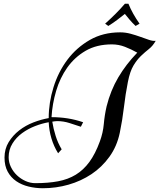

<svg xmlns="http://www.w3.org/2000/svg" viewBox="-20 -960 848 1021"><path d="M619 -788Q647 -788 674.5 -780.5Q702 -773 727 -764Q752 -755 772.5 -748Q793 -741 808 -743Q793 -716 772 -699.5Q751 -683 729.5 -662.5Q708 -642 689.5 -611Q671 -580 660 -524Q647 -458 639 -389.5Q631 -321 617 -254Q602 -182 562 -126.5Q522 -71 466.5 -34Q411 3 344.5 22Q278 41 208 41Q169 41 132 32Q95 23 66.5 3.5Q38 -16 21 -47Q4 -78 4 -122Q4 -168 26 -204Q48 -240 82 -266.5Q116 -293 157.5 -309Q199 -325 239 -332Q239 -414 264.5 -496Q290 -578 338.5 -642.5Q387 -707 457.5 -747.5Q528 -788 619 -788ZM254 -337Q298 -337 339.5 -330.5Q381 -324 422 -310L410 -286Q380 -296 348.5 -306Q317 -316 284 -316Q278 -316 271 -315Q264 -314 258 -313Q264 -275 276 -237Q288 -199 308 -166L289 -145Q266 -182 253.5 -224Q241 -266 239 -310Q204 -304 166.5 -289.5Q129 -275 97.5 -252Q66 -229 46 -196.5Q26 -164 26 -124Q26 -97 38 -72Q50 -47 70 -28Q90 -9 115.5 2.5Q141 14 168 14Q236 14 289 4Q342 -6 383 -31Q424 -56 455.5 -99Q487 -142 511 -208Q528 -254 532 -300.5Q536 -347 547 -395Q568 -479 609 -548.5Q650 -618 710 -680Q678 -698 644.5 -711Q611 -724 575 -724Q494 -724 435.5 -690Q377 -656 338 -601Q299 -546 278.5 -476.5Q258 -407 254 -337ZM701 -822Q684 -838 669.5 -855Q655 -872 644 -886Q625 -871 603.5 -854.5Q582 -838 556 -822L539 -834Q569 -861 595.5 -887.5Q622 -914 644 -940H663Q684 -888 722 -834Z"/></svg>

Font: Lucien Schoenschriftv CAT
Style: Regular
Weight: 400
Designer: Lucian Bernhard 1928
Foundry: CAT-Fonts Peter Wiegel
Version: Version 1.000